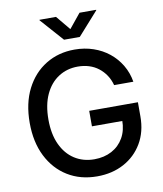

<svg xmlns="http://www.w3.org/2000/svg" viewBox="-100 -1023 944 1115"><g transform="rotate(-10 371.5 -466.0)"><path d="M382.8 10.3Q284.2 10.3 209.2 -35.9Q134.3 -82 92 -166Q49.8 -250 49.8 -363.3Q49.8 -478.5 92.5 -562.5Q135.3 -646.5 209.7 -692.1Q284.2 -737.8 379.4 -737.8Q438.5 -737.8 490 -720.2Q541.5 -702.6 581.8 -670.2Q622.1 -637.7 648.7 -593Q675.3 -548.3 684.1 -494.6H570.8Q562 -527.3 544.7 -553.5Q527.3 -579.6 502.9 -598.6Q478.5 -617.7 447.8 -627.4Q417 -637.2 380.9 -637.2Q316.9 -637.2 266.8 -604.7Q216.8 -572.3 188.5 -511.2Q160.2 -450.2 160.2 -363.3Q160.2 -277.8 188.5 -216.6Q216.8 -155.3 267.3 -122.8Q317.9 -90.3 383.8 -90.3Q441.9 -90.3 486.6 -114.3Q531.2 -138.2 556.4 -182.1Q581.5 -226.1 581.5 -285.2L610.8 -281.2H402.3V-372.6H689.5V-289.1Q689.5 -198.7 649.7 -131.3Q609.9 -64 540.8 -26.9Q471.7 10.3 382.8 10.3ZM307.1 -943.4 377 -858.9 445.8 -943.4H543.9V-940.4L422.9 -804.7H330.1L209.5 -940.4V-943.4Z"/></g></svg>

Font: Inter 20pt Medium
Style: Regular
Weight: 500
Version: Version 4.001;git-66647c0bb